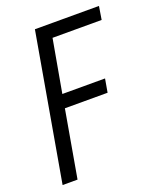

<svg xmlns="http://www.w3.org/2000/svg" viewBox="-130 -766 696 845"><g transform="rotate(-20 218.0 -343.0)"><path d="M16 0 136 -686H436L426 -624H196L152 -377H352L341 -314H141L86 0Z"/></g></svg>

Font: Archivo ExtraCondensed Light
Style: Italic
Weight: 300
Width: 2
Italic angle: -10°
Designer: Hector Gatti
Foundry: Omnibus-Type
Version: Version 2.001